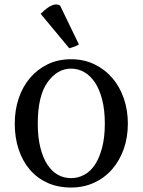

<svg xmlns="http://www.w3.org/2000/svg" viewBox="-20 -819 638 859"><path d="M46 -266Q46 -326 63.5 -378.5Q81 -431 114 -470Q147 -509 193.5 -531.5Q240 -554 298 -554Q355 -554 402 -531.5Q449 -509 482.5 -470Q516 -431 534 -378.5Q552 -326 552 -266Q552 -204 533.5 -152Q515 -100 481.5 -61.5Q448 -23 401 -1.5Q354 20 298 20Q239 20 192.5 -1Q146 -22 113.5 -60Q81 -98 63.5 -150.5Q46 -203 46 -266ZM192 -450Q149 -389 149 -266Q149 -205 160.5 -159Q172 -113 192 -82.5Q212 -52 239 -37Q266 -22 298 -22Q329 -22 357 -37Q385 -52 405 -82.5Q425 -113 437 -159Q449 -205 449 -266Q449 -327 437 -373.5Q425 -420 404.5 -450.5Q384 -481 356.5 -496.5Q329 -512 298 -512Q236 -512 192 -450ZM290 -603 162 -757Q218 -814 249 -794L333 -620Q319 -611 290 -603Z"/></svg>

Font: Adamina
Style: Regular
Weight: 400
Designer: Cyreal (www.cyreal.org)
Foundry: Cyreal
Version: Version 1.011